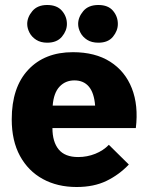

<svg xmlns="http://www.w3.org/2000/svg" viewBox="-20 -729 590 769"><path d="M287 20Q210 20 151.5 -12Q93 -44 60 -104.5Q27 -165 27 -251Q27 -379 93 -449.5Q159 -520 272 -520Q361 -520 421 -482Q481 -444 508 -375.5Q535 -307 524 -216H190Q190 -161 215 -130.5Q240 -100 293 -100Q329 -100 361.5 -113Q394 -126 416 -149L496 -70Q457 -29 406.5 -4.5Q356 20 287 20ZM191 -306H361Q357 -357 336 -382Q315 -407 278 -407Q242 -407 218.5 -382Q195 -357 191 -306ZM89 -633Q89 -660 109.5 -684.5Q130 -709 169 -709Q208 -709 228 -686Q248 -663 248 -633Q248 -606 228 -582Q208 -558 169 -558Q143 -558 125 -569.5Q107 -581 98 -598.5Q89 -616 89 -633ZM293 -633Q293 -660 313.5 -684.5Q334 -709 374 -709Q413 -709 432.5 -686Q452 -663 452 -633Q452 -606 432.5 -582Q413 -558 374 -558Q347 -558 329 -569.5Q311 -581 302 -598.5Q293 -616 293 -633Z"/></svg>

Font: Moderustic
Style: Bold
Weight: 700
Designer: Tural Alisoy
Foundry: TAFT Foundry
Version: Version 2.120